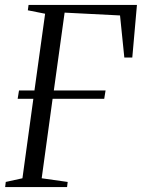

<svg xmlns="http://www.w3.org/2000/svg" viewBox="-20 -763 578 783"><path d="M1 0 3.5 -21 71.5 -36 116 -360H52L57.5 -394H120.5L164 -707L93.5 -721L96.5 -743H538.5L519.5 -528.5H487L469.5 -700L243.5 -711.5L199.5 -394H410.5L405 -360H194.5L150 -36L256 -21L253.5 0Z"/></svg>

Font: Merriweather 120pt Light
Style: Italic
Weight: 300
Italic angle: -7.8°
Version: Version 2.101